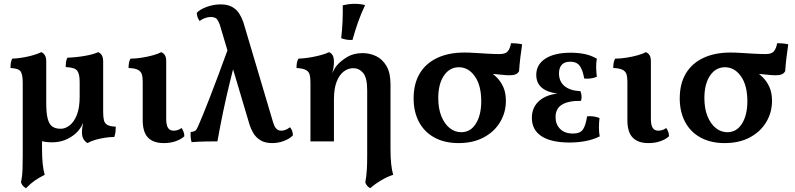

<svg xmlns="http://www.w3.org/2000/svg" viewBox="-20 -740 4160 1005"><path d="M200 -107V40Q200 84 203.5 117.5Q207 151 214 175Q184 190 163 204.5Q142 219 116 245Q106 240 99.5 232Q93 224 90 215Q93 200 95 184Q97 168 98 142.5Q99 117 99 75V-186ZM438 9Q426 2 417.5 -11Q409 -24 409 -48Q409 -61 411 -74Q413 -87 417 -106.5Q421 -126 429 -155H520Q520 -127 524 -110.5Q528 -94 542.5 -86Q557 -78 586 -77Q586 -64 584.5 -50Q583 -36 578 -23Q555 -23 529 -19Q503 -15 479 -8Q455 -1 438 9ZM397 -312Q397 -352 384.5 -369.5Q372 -387 324 -389Q324 -403 325.5 -415Q327 -427 333 -438Q383 -440 427 -448Q471 -456 494 -467Q505 -463 512.5 -451.5Q520 -440 520 -417V-133L415 -97Q403 -67 378 -43Q352 -20 321 -7.5Q290 5 252 5Q178 5 138.5 -34Q99 -73 99 -176V-307Q99 -347 89 -364.5Q79 -382 35 -384Q35 -398 36.5 -410Q38 -422 44 -433Q88 -435 130 -445Q172 -455 196 -467Q207 -463 214.5 -451.5Q222 -440 222 -417V-199Q222 -149 229.5 -119.5Q237 -90 253.5 -78Q270 -66 298 -66Q322 -66 345 -84Q368 -102 382.5 -139Q397 -176 397 -234Z M837 9Q783 9 755 -19.5Q727 -48 727 -111V-313Q727 -337 722 -352Q717 -367 701 -375Q685 -383 653 -384Q653 -398 655 -410.5Q657 -423 663 -433Q689 -433 721.5 -438Q754 -443 782 -451Q810 -459 823 -467Q835 -463 842.5 -452Q850 -441 850 -419V-119Q850 -85 859.5 -70.5Q869 -56 889 -56Q898 -56 909 -59Q920 -62 930 -70Q944 -52 945 -27Q930 -12 901.5 -1.5Q873 9 837 9Z M1405 9Q1367 9 1343 -6Q1319 -21 1306 -43.5Q1293 -66 1287 -85L1131 -609Q1127 -622 1118 -636.5Q1109 -651 1083 -651Q1070 -651 1054.5 -646Q1039 -641 1025 -630Q1018 -639 1014 -650.5Q1010 -662 1010 -673Q1028 -692 1063.5 -704.5Q1099 -717 1135 -717Q1172 -717 1195.5 -703.5Q1219 -690 1232.5 -668.5Q1246 -647 1254 -623L1410 -98Q1412 -92 1416 -82Q1420 -72 1429 -64Q1438 -56 1453 -56Q1462 -56 1473.5 -60Q1485 -64 1498 -74Q1513 -57 1513 -31Q1495 -13 1465.5 -2Q1436 9 1405 9ZM983 4Q979 -8 978 -22Q977 -36 978 -49Q997 -51 1004 -57.5Q1011 -64 1020 -86Q1028 -104 1042 -138.5Q1056 -173 1076.5 -225Q1097 -277 1123.5 -348.5Q1150 -420 1184 -513L1225 -474Q1200 -379 1181.5 -303Q1163 -227 1148 -155Q1133 -83 1118 0Q1093 0 1059 0.5Q1025 1 983 4Z M1918 245Q1908 240 1901.5 232Q1895 224 1892 215Q1895 200 1897 184Q1899 168 1900.5 142.5Q1902 117 1902 75V-267Q1902 -333 1881 -358Q1860 -383 1829 -383Q1802 -383 1779 -365.5Q1756 -348 1742 -312Q1728 -276 1728 -220V0H1605V-307Q1605 -334 1600.5 -350Q1596 -366 1580.5 -374Q1565 -382 1532 -384Q1532 -398 1534 -410.5Q1536 -423 1542 -433Q1587 -435 1632.5 -445Q1678 -455 1702 -467Q1715 -462 1721.5 -450Q1728 -438 1728 -415Q1728 -405 1726 -389.5Q1724 -374 1719 -357Q1723 -365 1728.5 -375.5Q1734 -386 1742 -396Q1763 -421 1797 -441.5Q1831 -462 1878 -462Q1916 -462 1949 -446Q1982 -430 2003 -394.5Q2024 -359 2024 -299V40Q2024 84 2027.5 117.5Q2031 151 2038 175Q2007 185 1975 204Q1943 223 1918 245ZM1825 -531Q1807 -530 1793.5 -532.5Q1780 -535 1766 -540Q1771 -583 1773 -628Q1775 -673 1774 -712Q1790 -716 1805.5 -718Q1821 -720 1837 -720Q1867 -720 1891 -713Q1870 -669 1854.5 -625Q1839 -581 1825 -531Z M2380 9Q2308 9 2255 -19.5Q2202 -48 2173.5 -101Q2145 -154 2145 -225Q2145 -301 2176.5 -354.5Q2208 -408 2268 -436.5Q2328 -465 2411 -465Q2435 -465 2467 -463Q2499 -461 2533 -459Q2567 -457 2595 -457Q2626 -457 2638 -471.5Q2650 -486 2655 -514Q2669 -514 2685 -512.5Q2701 -511 2713 -508Q2708 -475 2703.5 -437.5Q2699 -400 2697 -368Q2691 -356 2679 -351Q2667 -346 2648 -346Q2627 -346 2597.5 -349.5Q2568 -353 2526 -355L2525 -376Q2554 -360 2577 -338Q2600 -316 2614 -285.5Q2628 -255 2628 -212Q2628 -151 2597.5 -100.5Q2567 -50 2511.5 -20.5Q2456 9 2380 9ZM2394 -48Q2443 -48 2471 -93Q2499 -138 2499 -210Q2499 -293 2465.5 -340.5Q2432 -388 2382 -388Q2333 -388 2303.5 -344Q2274 -300 2274 -227Q2274 -171 2290.5 -131Q2307 -91 2334 -69.5Q2361 -48 2394 -48Z M2961 6Q2865 6 2814.5 -27Q2764 -60 2764 -123Q2764 -183 2809.5 -218Q2855 -253 2942 -253V-248Q2865 -248 2826 -273.5Q2787 -299 2787 -348Q2787 -402 2834.5 -433Q2882 -464 2968 -464Q3008 -464 3041 -457Q3074 -450 3104 -433Q3100 -410 3100.5 -386.5Q3101 -363 3104 -338Q3090 -332 3072.5 -329.5Q3055 -327 3038 -329Q3030 -375 3014 -396Q2998 -417 2965 -417Q2935 -417 2920.5 -401Q2906 -385 2906 -356Q2906 -313 2935.5 -289Q2965 -265 3018 -263Q3023 -252 3024 -237.5Q3025 -223 3021 -212Q2956 -213 2922 -192.5Q2888 -172 2888 -127Q2888 -89 2912 -65Q2936 -41 2979 -41Q3017 -41 3031.5 -62.5Q3046 -84 3053 -131Q3069 -133 3087 -130.5Q3105 -128 3118 -122Q3115 -96 3115 -72.5Q3115 -49 3119 -26Q3084 -9 3044.5 -1.5Q3005 6 2961 6Z M3374 9Q3320 9 3292 -19.5Q3264 -48 3264 -111V-313Q3264 -337 3259 -352Q3254 -367 3238 -375Q3222 -383 3190 -384Q3190 -398 3192 -410.5Q3194 -423 3200 -433Q3226 -433 3258.5 -438Q3291 -443 3319 -451Q3347 -459 3360 -467Q3372 -463 3379.5 -452Q3387 -441 3387 -419V-119Q3387 -85 3396.5 -70.5Q3406 -56 3426 -56Q3435 -56 3446 -59Q3457 -62 3467 -70Q3481 -52 3482 -27Q3467 -12 3438.5 -1.5Q3410 9 3374 9Z M3773 9Q3701 9 3648 -19.5Q3595 -48 3566.5 -101Q3538 -154 3538 -225Q3538 -301 3569.5 -354.5Q3601 -408 3661 -436.5Q3721 -465 3804 -465Q3828 -465 3860 -463Q3892 -461 3926 -459Q3960 -457 3988 -457Q4019 -457 4031 -471.5Q4043 -486 4048 -514Q4062 -514 4078 -512.5Q4094 -511 4106 -508Q4101 -475 4096.5 -437.5Q4092 -400 4090 -368Q4084 -356 4072 -351Q4060 -346 4041 -346Q4020 -346 3990.5 -349.5Q3961 -353 3919 -355L3918 -376Q3947 -360 3970 -338Q3993 -316 4007 -285.5Q4021 -255 4021 -212Q4021 -151 3990.5 -100.5Q3960 -50 3904.5 -20.5Q3849 9 3773 9ZM3787 -48Q3836 -48 3864 -93Q3892 -138 3892 -210Q3892 -293 3858.5 -340.5Q3825 -388 3775 -388Q3726 -388 3696.5 -344Q3667 -300 3667 -227Q3667 -171 3683.5 -131Q3700 -91 3727 -69.5Q3754 -48 3787 -48Z"/></svg>

Font: Vollkorn SemiBold
Style: Regular
Weight: 600
Designer: Friedrich Althausen
Foundry: Friedrich Althausen
Version: Version 5.000